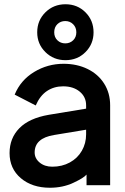

<svg xmlns="http://www.w3.org/2000/svg" viewBox="-20 -861 588 903"><path d="M25 -141Q25 -211 71 -258Q117 -305 209 -321L385 -350V-366Q385 -405 355 -430Q325 -455 277 -455Q234 -455 201 -433Q168 -411 148 -365L49 -416Q77 -484 140.5 -522.5Q204 -561 279 -561Q342 -561 392 -536.5Q442 -512 470 -467.5Q498 -423 498 -366V10H387V-40Q374 -24 324.5 -1Q275 22 215 22Q131 22 78 -23Q25 -68 25 -141ZM226 -77Q272 -77 308.5 -97Q345 -117 365 -152Q385 -187 385 -229V-251L234 -226Q143 -211 143 -144Q143 -116 166.5 -96.5Q190 -77 226 -77ZM155 -709Q155 -765 193.5 -803Q232 -841 288 -841Q344 -841 382 -803Q420 -765 420 -709Q420 -654 382 -616Q344 -578 288 -578Q232 -578 193.5 -616Q155 -654 155 -709ZM287 -657Q309 -657 324 -671.5Q339 -686 339 -709Q339 -732 324 -747Q309 -762 287 -762Q265 -762 250 -747.5Q235 -733 235 -709Q235 -686 250 -671.5Q265 -657 287 -657Z"/></svg>

Font: BLUETTI 2.0 Medium
Style: Italic
Weight: 500
Designer: Stijn de Vries
Foundry: tokotype
Version: Version 2.005;October 31, 2023;FontCreator 14.0.0.2814 64-bi